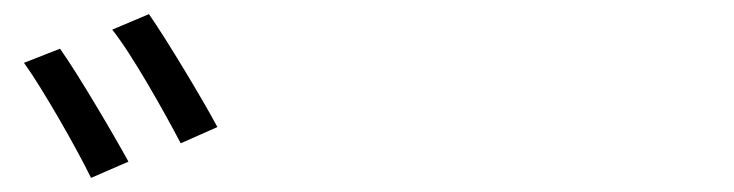

<svg xmlns="http://www.w3.org/2000/svg" viewBox="-20 -858 1040 272"><path d="M65 -789 14 -769C40 -733 88 -649 109 -606L162 -629C140 -669 90 -754 65 -789ZM191 -838 139 -816C167 -781 213 -699 236 -655L288 -678C266 -719 216 -802 191 -838Z"/></svg>

Font: Noto Sans KR DemiLight
Style: Regular
Weight: 350
Designer: Ryoko NISHIZUKA 西塚涼子 (kana, bopomofo & ideographs); Paul D. Hunt (Latin, Greek & Cyrillic); Sandoll Communications 산돌커뮤니
Foundry: Adobe
Version: Version 2.004;hotconv 1.0.118;makeotfexe 2.5.65603